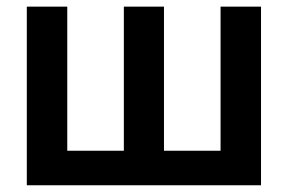

<svg xmlns="http://www.w3.org/2000/svg" viewBox="-20 -550 852 570"><path d="M179.7 -530.3V-102.5H347.7V-530.3H466.8V-102.5H634.8V-530.3H754.9V0H59.6V-530.3Z"/></svg>

Font: Pretendard JP SemiBold
Style: Regular
Weight: 600
Designer: Base glyphs from Inter by Rasmus Andersson; Hangeul glyphs from Noto Sans CJK(Source Han Sans) by Jang Soo-young and Kan
Foundry: Kil Hyung-jin
Version: Version 1.309